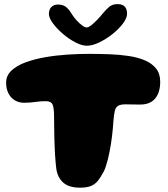

<svg xmlns="http://www.w3.org/2000/svg" viewBox="-20 -860 794 909"><path d="M359 28.5Q307.5 28.5 280.2 5.2Q253 -18 246.5 -61.5Q245 -75.5 243.2 -92.5Q241.5 -109.5 240.5 -129.2Q239.5 -149 238.5 -170.5Q237.5 -192 237.2 -215Q237 -238 236.5 -261.5Q236 -285 236 -308Q236 -347.5 229.2 -364.2Q222.5 -381 196.5 -381Q171 -381 146 -377.2Q121 -373.5 94 -373.5Q69.5 -373.5 50.2 -385Q31 -396.5 20 -418Q9 -439.5 9 -468.5Q9 -502 33.8 -525.5Q58.5 -549 100.2 -564.5Q142 -580 193.5 -589Q245 -598 299 -601.5Q353 -605 401 -605Q449 -605 497.2 -603.2Q545.5 -601.5 589 -595Q632.5 -588.5 666 -574.2Q699.5 -560 719 -535.5Q738.5 -511 738.5 -472.5Q738.5 -439 727.8 -414.8Q717 -390.5 696.2 -377.8Q675.5 -365 644 -365Q615.5 -365 603.8 -365.5Q592 -366 574 -366Q550.5 -366 539 -359Q527.5 -352 523.5 -335Q519.5 -318 517 -287.5Q516 -270 514.2 -251.5Q512.5 -233 510.2 -214.2Q508 -195.5 505 -177Q502 -158.5 498.5 -140.8Q495 -123 491 -107Q487 -91 482.5 -76.8Q478 -62.5 473 -51.5Q458.5 -23.5 444.8 -5.8Q431 12 411.2 20.2Q391.5 28.5 359 28.5ZM391 -643.5Q367.5 -643.5 336.8 -659.5Q306 -675.5 277.5 -700Q249 -724.5 230.2 -750Q211.5 -775.5 211.5 -794Q211.5 -815.5 223.5 -827Q235.5 -838.5 254.5 -838.5Q280 -838.5 294.5 -825.5Q309 -812.5 321.5 -791Q330 -777.5 343 -763.2Q356 -749 369 -739.5Q382 -730 390.5 -730Q399 -730 412.5 -740.8Q426 -751.5 440.5 -766.5Q455 -781.5 465.5 -795Q482 -815 497.2 -827.8Q512.5 -840.5 536.5 -840.5Q581.5 -840.5 581.5 -795Q581.5 -774.5 562 -748.5Q542.5 -722.5 512.2 -698.5Q482 -674.5 449.5 -659Q417 -643.5 391 -643.5Z"/></svg>

Font: Gluten ExtraBold
Style: Regular
Weight: 800
Designer: Tyler Finck
Foundry: Etcetera Type Company
Version: Version 1.300